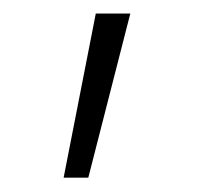

<svg xmlns="http://www.w3.org/2000/svg" viewBox="-20 -103 308 277"><path d="M71.8 153.3 118.2 -83.5H168L107.4 153.3Z"/></svg>

Font: Inter 16pt ExtraLight
Style: Regular
Weight: 250
Version: Version 4.001;git-66647c0bb